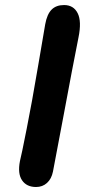

<svg xmlns="http://www.w3.org/2000/svg" viewBox="-20 -729 358 761"><path d="M123 12.2Q85.4 12.2 67.4 -14.4Q49.3 -41 59.1 -90.8Q64.5 -110.8 85.9 -219.2Q105 -314 131.8 -472.2Q158.7 -630.4 159.2 -632.8Q166.5 -672.9 184.6 -690.9Q202.6 -709 233.9 -709Q271.5 -709 287.8 -676.8Q304.2 -644.5 291 -580.1Q267.6 -462.9 233.2 -277.6Q198.7 -92.3 189.9 -48.8Q184.1 -20 166.3 -3.9Q148.4 12.2 123 12.2Z"/></svg>

Font: Shantell Sans Normal
Style: Italic
Weight: 600
Italic angle: -11.31°
Designer: Stephen Nixon, Anya Danilova, Shantell Martin
Foundry: Arrow Type
Version: Version 1.006;[559af2be0]